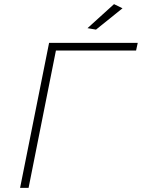

<svg xmlns="http://www.w3.org/2000/svg" viewBox="-20 -907 685 927"><path d="M443.5 -764 402.5 -771 530.5 -887 571.5 -867ZM217 -700H645L637 -663H250L118 0H77Z"/></svg>

Font: Argentum Sans ExtraLight
Style: Italic
Weight: 200
Italic angle: -11°
Designer: Julieta Ulanovsky (font), Cristiano Sobral (main changes and remaster)
Foundry: Julieta Ulanovsky (font), Cristiano Sobral (main changes and remaster)
Version: Version 2.007;June 15, 2022;FontCreator 14.0.0.2814 64-bit; 